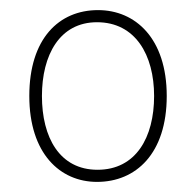

<svg xmlns="http://www.w3.org/2000/svg" viewBox="-20 -740 387 380"><path d="M172 -380C249 -380 310 -436 310 -550C310 -664 248 -720 174 -720C97 -720 38 -664 38 -550C38 -436 99 -380 172 -380ZM173 -404C98 -404 63 -468 63 -550C63 -631 98 -696 172 -696C248 -696 285 -631 285 -550C285 -468 249 -404 173 -404Z"/></svg>

Font: Noto Serif Gurmukhi Thin
Style: Regular
Weight: 100
Designer: Vaibhav Singh and the Monotype Design Team
Foundry: Monotype Imaging Inc.
Version: Version 2.004